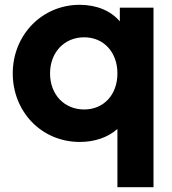

<svg xmlns="http://www.w3.org/2000/svg" viewBox="-20 -578 713 798"><path d="M468 200H618V-546H478V-489C441 -533 382 -558 311 -558C155 -558 33 -433 33 -273C33 -114 152 12 312 12C373 12 429 -7 468 -42ZM188 -273C188 -360 247 -423 330 -423C411 -423 468 -361 468 -273C468 -184 411 -123 330 -123C247 -123 188 -185 188 -273Z"/></svg>

Font: Mluvka ExtraBold
Style: Regular
Weight: 800
Designer: Modified by Jiří Krblich, Original typeface by Gumpita Rahayu
Foundry: Gumpita Rahayu & Jiří Krblich
Version: Version 2.000;Glyphs 3.1.1 (3134)